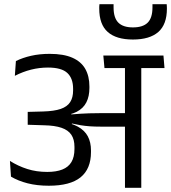

<svg xmlns="http://www.w3.org/2000/svg" viewBox="-20 -898 818 918"><path d="M777 -878H709Q709 -877 709 -870.2Q709 -863.5 709 -863Q709 -812.5 686.2 -789.8Q663.5 -767 615.5 -767Q568.5 -767 545.8 -789.8Q523 -812.5 523 -863Q523 -863.5 523 -870Q523 -876.5 523 -878H455.5Q454.5 -870 454.5 -865.5Q454.5 -861 454.5 -857Q454.5 -781 495.2 -745Q536 -709 615.5 -709Q695.5 -709 736.8 -745Q778 -781 778 -857Q778 -861 777.8 -865.5Q777.5 -870 777 -878ZM766.5 -572.5 761.5 -632.5H474L479.5 -572.5ZM577.5 0H655.5V-595H577.5ZM27.5 -128.5 32.5 -53.5Q67 -33 112.2 -21.5Q157.5 -10 213.5 -10Q315.5 -10 365.2 -50.2Q415 -90.5 415 -171V-179Q415 -217.5 400 -246Q385 -274.5 352.2 -292.5Q319.5 -310.5 266 -318L265 -344.5Q315 -347 346.8 -363.5Q378.5 -380 393 -408.8Q407.5 -437.5 407.5 -477.5V-484.5Q407.5 -533.5 387.8 -568.5Q368 -603.5 326 -622Q284 -640.5 217.5 -640.5Q169 -640.5 128.5 -631.2Q88 -622 56 -606L51 -535.5Q89 -555 128.5 -565Q168 -575 209.5 -575Q274 -575 301.8 -549.2Q329.5 -523.5 329.5 -473.5V-465.5Q329.5 -431.5 315.5 -409.8Q301.5 -388 270.2 -377.2Q239 -366.5 186.5 -365L112.5 -363V-301.5L191 -299Q242 -298 274 -287Q306 -276 321 -253.8Q336 -231.5 336 -196V-185.5Q336 -147.5 321.5 -123.2Q307 -99 278 -87.5Q249 -76 206 -76Q154.5 -76 111 -89.8Q67.5 -103.5 27.5 -128.5ZM260 -351V-311L322 -298.5L324 -307.5Q346 -302.5 365.8 -299.2Q385.5 -296 408.2 -294.2Q431 -292.5 461.5 -292.5H606V-357H460Q429 -357 406.5 -356.2Q384 -355.5 364 -354.2Q344 -353 321 -351L320 -358Z"/></svg>

Font: Anek Devanagari
Style: Regular
Weight: 400
Designer: Kailash Malviya (Devanagari) & Yesha Goshar (Latin)
Foundry: Ek Type
Version: Version 1.003